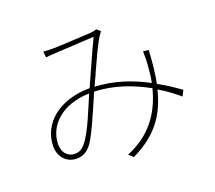

<svg xmlns="http://www.w3.org/2000/svg" viewBox="-129 -901 1257 1125"><g transform="rotate(-20 500.0 -338.5)"><path d="M789 -274C838 -246 878 -214 913 -185L931 -220C894 -247 850 -277 797 -306C809 -366 816 -433 820 -509L786 -513C787 -487 786 -457 785 -436C782 -397 779 -359 771 -321C679 -370 571 -410 448 -415C455 -430 462 -446 469 -461L477 -477L481 -488C518 -568 553 -646 576 -681C584 -693 589 -701 595 -709L572 -728C563 -725 554 -722 541 -721C521 -720 471 -716 420 -714L408 -713C366 -711 325 -709 304 -709C284 -709 261 -709 236 -711L240 -674C261 -676 283 -678 306 -679C352 -681 503 -690 543 -692C522 -649 499 -598 475 -544L471 -535C467 -526 463 -516 458 -507L450 -488C446 -480 443 -472 439 -464L435 -455C429 -442 424 -430 418 -417C226 -417 101 -309 101 -168C101 -103 145 -55 206 -55C240 -55 270 -65 301 -106C325 -140 354 -201 381 -264L386 -274C404 -315 421 -355 436 -389C559 -385 667 -344 764 -291C730 -161 660 -41 497 26L524 51C679 -24 752 -125 789 -274ZM132 -170C132 -279 226 -385 405 -389C366 -300 320 -177 273 -121C250 -93 232 -85 206 -85C170 -85 137 -110 133 -158L132 -168V-170Z"/></g></svg>

Font: Glow Sans SC Normal ExtraLight
Style: Regular
Weight: 200
Designer: Ryoko NISHIZUKA (kana, bopomofo & ideographs); Paul D. Hunt (Latin, Greek & Cyrillic); Sandoll Communications, Soo-young
Version: Version 0.93